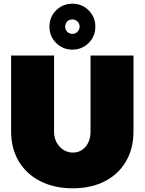

<svg xmlns="http://www.w3.org/2000/svg" viewBox="-20 -1001 781 1037"><path d="M374 -177Q415 -177 442 -208.5Q469 -240 469 -291V-701H701V-291Q701 -199 660.5 -129.5Q620 -60 546 -22Q472 16 373 16Q274 16 198.5 -22Q123 -60 81.5 -129.5Q40 -199 40 -291V-701H272V-291Q272 -241 302 -209Q332 -177 374 -177ZM495 -857Q495 -805 459 -769Q423 -733 371 -733Q319 -733 283 -769Q247 -805 247 -857Q247 -909 283 -945Q319 -981 371 -981Q423 -981 459 -945Q495 -909 495 -857ZM332 -857Q332 -841 343 -829.5Q354 -818 371 -818Q387 -818 398.5 -829.5Q410 -841 410 -857Q410 -874 398.5 -885Q387 -896 371 -896Q354 -896 343 -885Q332 -874 332 -857Z"/></svg>

Font: Gontserrat Black
Style: Regular
Weight: 900
Designer: Julieta Ulanovsky
Foundry: Julieta Ulanovsky
Version: Version 6.001